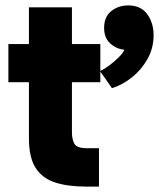

<svg xmlns="http://www.w3.org/2000/svg" viewBox="-20 -690 588 710"><path d="M298 0Q230 0 183 -15.5Q136 -31 111.5 -69.5Q87 -108 87 -178V-386H11V-527H87V-663H246V-527H351V-386H246V-201Q246 -175 255 -158.5Q264 -142 301 -142H346V0ZM394 -364 350 -427Q365 -434 384 -448Q403 -462 419 -478Q435 -494 440 -506Q410 -509 387.5 -529.5Q365 -550 365 -587Q365 -628 391.5 -649Q418 -670 454 -670Q501 -670 524.5 -637.5Q548 -605 548 -560Q548 -512 525.5 -472Q503 -432 468 -404Q433 -376 394 -364Z"/></svg>

Font: Onest ExtraBold
Style: Regular
Weight: 800
Designer: Dmitri Voloshin, Andrey Kudryavtsev
Foundry: Dmitri Voloshin, Andrey Kudryavtsev
Version: Version 1.000;gftools[0.9.33]